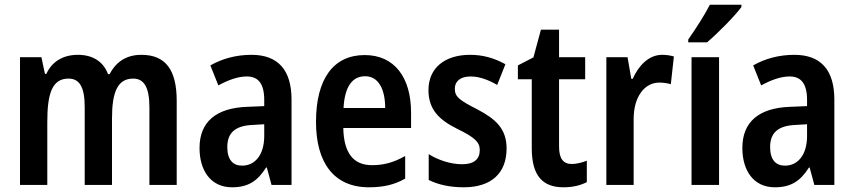

<svg xmlns="http://www.w3.org/2000/svg" viewBox="-20 -786 3628 816"><path d="M581 -553C519 -553 474 -525 446 -471H439C421 -520 379 -553 311 -553C249 -553 201 -525 177 -472H171L156 -543H65V0H181V-267C181 -385 200 -452 271 -452C318 -452 340 -416 340 -331V0H456V-283C456 -395 480 -452 546 -452C592 -452 615 -415 615 -330V0H731V-358C731 -491 682 -553 581 -553Z M1049 -553C982 -553 923 -536 874 -508L908 -423C952 -447 992 -461 1029 -461C1078 -461 1103 -430 1103 -361V-335L1030 -332C898 -327 828 -268 828 -157C828 -62 875 10 966 10C1035 10 1075 -17 1111 -74H1114L1134 0H1219V-363C1219 -488 1162 -553 1049 -553ZM1054 -255 1103 -258V-208C1103 -128 1064 -82 1009 -82C970 -82 946 -107 946 -161C946 -220 978 -252 1054 -255Z M1530 -552C1398 -552 1323 -452 1323 -268C1323 -96 1398 10 1548 10C1609 10 1657 -1 1702 -27V-123C1654 -96 1612 -84 1561 -84C1481 -84 1441 -137 1439 -242H1727V-308C1727 -456 1657 -552 1530 -552ZM1532 -462C1589 -462 1617 -406 1617 -327H1440C1445 -419 1478 -462 1532 -462Z M2133 -155C2133 -240 2085 -281 2009 -321C1933 -360 1913 -374 1913 -409C1913 -441 1937 -461 1980 -461C2018 -461 2057 -446 2093 -425L2128 -513C2081 -539 2033 -553 1978 -553C1870 -553 1801 -497 1801 -403C1801 -320 1847 -276 1924 -238C2000 -201 2019 -181 2019 -148C2019 -109 1994 -88 1944 -88C1895 -88 1841 -106 1802 -131V-21C1843 -1 1892 10 1951 10C2067 10 2133 -49 2133 -155Z M2410 -89C2373 -89 2356 -113 2356 -163V-449H2467V-543H2356V-660H2279L2247 -542L2181 -508V-449H2240V-156C2240 -38 2287 10 2375 10C2414 10 2447 2 2474 -12V-103C2453 -95 2430 -89 2410 -89Z M2794 -553C2737 -553 2694 -507 2669 -451H2663L2647 -543H2557V0H2673V-280C2673 -376 2720 -435 2782 -435C2802 -435 2818 -432 2831 -428L2844 -546C2827 -551 2810 -553 2794 -553Z M3131 -756V-766H2997C2974 -721 2939 -667 2905 -618V-606H2985C3031 -645 3103 -718 3131 -756ZM3036 0V-543H2919V0Z M3356 -553C3289 -553 3230 -536 3181 -508L3215 -423C3259 -447 3299 -461 3336 -461C3385 -461 3410 -430 3410 -361V-335L3337 -332C3205 -327 3135 -268 3135 -157C3135 -62 3182 10 3273 10C3342 10 3382 -17 3418 -74H3421L3441 0H3526V-363C3526 -488 3469 -553 3356 -553ZM3361 -255 3410 -258V-208C3410 -128 3371 -82 3316 -82C3277 -82 3253 -107 3253 -161C3253 -220 3285 -252 3361 -255Z"/></svg>

Font: Noto Sans Lao Condensed SemiBold
Style: Regular
Weight: 600
Width: 3
Designer: Monotype Design Team
Foundry: Monotype Imaging Inc.
Version: Version 2.003